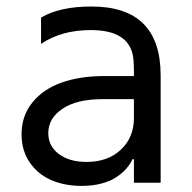

<svg xmlns="http://www.w3.org/2000/svg" viewBox="-20 -573 603 602"><path d="M236.5 9.9Q182.5 9.9 140.3 -8.5Q98 -27 72.8 -64.3Q47.6 -101.6 47.6 -152Q47.6 -210.2 81.9 -252.1Q116.1 -294 173.7 -314.3Q231.2 -334.5 305.4 -334.5H399.9V-347.3Q399.9 -386.7 395.6 -403.8Q378.6 -474.1 278.8 -478.3Q272 -478.7 264.9 -478.7Q172.6 -478.7 108.7 -435.4V-517.8Q166.9 -552.6 267 -552.6Q483.7 -552.6 483.7 -336.6V0H399.9V-73.9H395.6Q387.8 -57.2 375 -43Q362.2 -28.8 343.2 -16.5Q324.2 -4.3 296.9 2.8Q269.5 9.9 236.5 9.9ZM251.4 -65.3Q317.8 -65.3 358.8 -103.5Q399.9 -141.7 399.9 -203.1V-262.1H301.1Q221.2 -262.1 176.3 -232.2Q131.4 -202.4 131.4 -155.5Q131.4 -115.1 164.4 -90.2Q197.4 -65.3 251.4 -65.3Z"/></svg>

Font: TID UI
Style: Regular
Weight: 400
Designer: The TID Project Authors
Foundry: Bakken & Bæck
Version: Version 1.001;hotconv 1.0.109;makeotfexe 2.5.65596